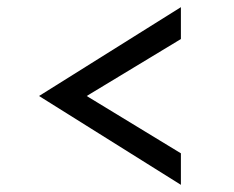

<svg xmlns="http://www.w3.org/2000/svg" viewBox="-20 -621 654 536"><path d="M485 -512 222 -353 485 -193V-105L89 -353L485 -601Z"/></svg>

Font: Tilda Sans Medium
Style: Regular
Weight: 500
Designer: ParaType Ltd
Foundry: ParaType Ltd
Version: Version 1.009